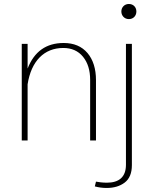

<svg xmlns="http://www.w3.org/2000/svg" viewBox="-20 -703 780 961"><path d="M587.4 -645.5C587.4 -624.5 603 -607.4 625 -607.4C647.9 -607.4 662.6 -624.5 662.6 -645.5C662.6 -666.5 647.9 -683.1 625 -683.1C603 -683.1 587.4 -666.5 587.4 -645.5ZM454.6 230C474.6 235.4 494.1 237.8 514.2 237.8C549.8 237.8 580.1 229 604 210.9C627.9 192.9 640.1 163.6 640.1 123.5V-483.4H610.4V121.6C610.4 183.6 575.2 211.4 514.6 211.4C493.7 211.4 472.2 208.5 460.4 206.1ZM118.2 -281.2C136.2 -397 200.7 -462.9 296.9 -462.9C338.4 -462.9 371.6 -448.2 395.5 -418.9C419.4 -389.6 431.2 -351.1 431.2 -303.2V0H460.4V-302.2C460.4 -358.4 446.3 -403.8 418 -437.5C389.2 -471.2 349.6 -487.8 298.8 -487.8C211.4 -487.8 151.4 -445.3 118.2 -359.9V-483.4H88.9V0H118.2Z"/></svg>

Font: Estedad Thin
Style: Regular
Weight: 100
Designer: Amin Abedi
Version: Version 7.3